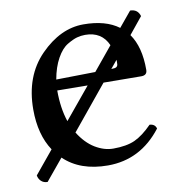

<svg xmlns="http://www.w3.org/2000/svg" viewBox="-62 -512 570 599"><g transform="rotate(-10 223.5 -213.0)"><path d="M388.2 -454.1Q412.1 -454.1 418.9 -431.2L376 -378.4Q406.2 -335.9 405.8 -263.2Q405.8 -246.1 387.2 -246.1L267.6 -247.1L154.3 -108.9Q176.3 -73.7 204.8 -56.4Q233.4 -39.1 262.2 -39.1Q304.2 -39.1 330.6 -51Q356.9 -63 386.2 -92.8Q403.3 -91.8 407.2 -77.1Q340.3 9.8 236.8 9.8Q148.9 9.8 97.7 -39.6L42 27.8Q29.8 27.8 22 20.5Q14.2 13.2 12.2 2L71.8 -70.3Q37.1 -122.6 37.1 -202.1Q37.1 -308.1 100.6 -372.6Q164.1 -437 236.8 -437Q307.1 -437 348.6 -406.2ZM319.8 -310.1 298.8 -284.7 305.2 -285.2Q320.3 -285.2 319.8 -298.8Q320.3 -304.7 319.8 -310.1ZM309.1 -358.4Q289.1 -403.8 236.8 -403.8Q223.6 -403.8 210.9 -400.4Q198.2 -397 179.7 -386Q161.1 -375 146 -347.9Q130.9 -320.8 124 -282.2L248 -284.2ZM135.7 -148.4 217.3 -247.1 121.1 -248Q121.1 -191.4 135.7 -148.4Z"/></g></svg>

Font: Linux Libertine O
Style: Regular
Weight: 400
Designer: Philipp H. Poll
Foundry: Philipp H. Poll
Version: Version 5.3.0